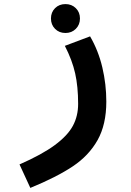

<svg xmlns="http://www.w3.org/2000/svg" viewBox="-20 -689 640 940"><path d="M362.5 -180.5Q362.5 -265 348 -329.8Q333.5 -394.5 297.5 -464.5L421 -511Q461.5 -441.5 481 -359Q500.5 -276.5 500.5 -191.5Q500.5 -79.5 457.8 -3.2Q415 73 336.2 125.5Q257.5 178 128.5 231L75.5 116Q186 67.5 248.5 21.2Q311 -25 336.8 -73Q362.5 -121 362.5 -180.5ZM229.5 -598.5Q229.5 -629 249.5 -649Q269.5 -669 300.5 -669Q331 -669 351.2 -649Q371.5 -629 371.5 -598.5Q371.5 -568 351.2 -547.8Q331 -527.5 300.5 -527.5Q269.5 -527.5 249.5 -547.8Q229.5 -568 229.5 -598.5Z"/></svg>

Font: JuliaMono ExtraBoldItalic
Style: Regular
Weight: 800
Italic angle: -9°
Monospace: yes
Designer: cormullion
Foundry: corm
Version: Version 0.049; ttfautohint (v1.8.4)